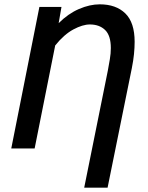

<svg xmlns="http://www.w3.org/2000/svg" viewBox="-20 -686 683 887"><path d="M369 181 478 -359Q483 -386 487.5 -412.5Q492 -439 492 -464Q492 -522 465.5 -547.5Q439 -573 395 -573Q362 -573 319 -550Q276 -527 235 -476L140 0H32L162 -654H264L251 -579Q295 -623 345 -644.5Q395 -666 441 -666Q516 -666 559 -624Q602 -582 602 -493Q602 -466 599 -436Q596 -406 589 -371L477 181Z"/></svg>

Font: Source Sans 3 ExtraLight SemiBold
Style: Italic
Weight: 600
Italic angle: -11°
Version: Version 3.052;hotconv 1.1.0;makeotfexe 2.6.0